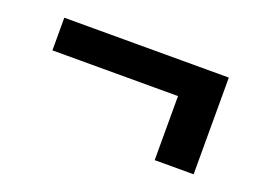

<svg xmlns="http://www.w3.org/2000/svg" viewBox="-51 -331 579 431"><g transform="rotate(20 238.5 -115.5)"><path d="M342 0V-153H42V-231H435V0Z"/></g></svg>

Font: TajawalTap Med
Style: Regular
Weight: 500
Designer: Boutros Fonts
Foundry: Created by Boutros International 2017
Version: Version 2.700